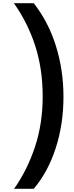

<svg xmlns="http://www.w3.org/2000/svg" viewBox="-20 -813 462 1201"><path d="M377 -208Q377 -36 328.5 113.5Q280 263 191 368H68Q149 254 198 108Q247 -38 247 -209Q247 -380 201 -524Q155 -668 67 -793H191Q283 -676 330 -525Q377 -374 377 -208Z"/></svg>

Font: Noto Sans Kannada
Style: Bold
Weight: 700
Designer: Jelle Bosma - Monotype Design Team
Foundry: Monotype Imaging Inc.
Version: Version 2.005; ttfautohint (v1.8.4.7-5d5b)